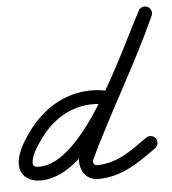

<svg xmlns="http://www.w3.org/2000/svg" viewBox="-64 -612 620 692"><g transform="rotate(-5 246.0 -266.5)"><path d="M335.4 -275.2C335.4 -275.2 335.4 -275.2 335.4 -275.2C312.3 -281.3 290.9 -284.4 266.9 -284.4C169.1 -284.4 87 -232 31.6 -153.4C9.5 -122.1 -16.8 -81.1 -16.8 -41.2C-16.8 1.9 17.4 23.1 57 23.1C255.1 23.1 419.1 -370.1 506 -532.2C512.6 -544.4 508 -559.5 495.8 -566C483.6 -572.6 468.5 -568 462 -555.8C462 -555.8 462 -555.8 462 -555.8C386.2 -414.4 219.5 -26.9 57 -26.9C45.9 -26.9 33.2 -27.7 33.2 -41.2C33.2 -69.1 57.2 -103 72.4 -124.6C118.5 -189.9 185.4 -234.4 266.9 -234.4C286.6 -234.4 303.8 -231.8 322.6 -226.8C335.9 -223.3 349.6 -231.2 353.2 -244.6C356.7 -257.9 348.8 -271.6 335.4 -275.2ZM461.2 -554.3C461.2 -554.3 461.2 -554.3 461.2 -554.3C383.4 -381.6 282.9 -219.3 202.5 -47.6C202.3 -47.2 201.7 -44.8 201.2 -42.3C200.6 -39.9 200.1 -37.4 200.1 -37C200.1 3.1 221.1 35.7 264.6 35.7C349.1 35.7 412.5 -9.9 477.6 -56.7C488.8 -64.8 491.4 -80.4 483.3 -91.6C475.2 -102.8 459.6 -105.4 448.4 -97.3C392.6 -57.2 337.3 -14.3 264.6 -14.3C250.5 -14.3 250.1 -24.8 250.1 -37C250.1 -37.4 249.4 -34.6 248.8 -31.7C248.2 -28.9 247.6 -26 247.8 -26.4C328.3 -198.3 428.8 -360.8 506.8 -533.7C512.5 -546.3 506.9 -561.1 494.3 -566.8C481.7 -572.5 466.9 -566.9 461.2 -554.3Z"/></g></svg>

Font: FRB American Cursive Guidelines Semibold
Style: Italic
Weight: 600
Italic angle: -25°
Version: Version 2.0;Modular Font Editor K font №1